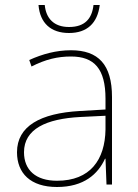

<svg xmlns="http://www.w3.org/2000/svg" viewBox="-20 -738 551 768"><path d="M379 -718H354C348 -665 321 -630 256 -630C195 -630 164 -665 159 -718H134C140 -645 184 -606 256 -606C328 -606 370 -645 379 -718ZM264 -537C205 -537 150 -522 97 -498L106 -472C163 -501 211 -512 264 -512C357 -512 402 -463 402 -343V-300L299 -294C142 -285 48 -234 48 -129C48 -45 102 10 208 10C316 10 372 -42 400 -103H402L406 0H428V-350C428 -480 373 -537 264 -537ZM301 -270 402 -275V-220C400 -99 341 -15 208 -15C123 -15 76 -58 76 -129C76 -222 165 -263 301 -270Z"/></svg>

Font: Noto Sans Meetei Mayek Thin
Style: Regular
Weight: 100
Designer: Monotype Design Team and Neelakash Kshetrimayum
Foundry: Monotype Imaging Inc.
Version: Version 2.002